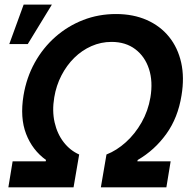

<svg xmlns="http://www.w3.org/2000/svg" viewBox="-20 -797 804 817"><path d="M15.6 0 33.7 -110.4H174.3L175.8 -116.2Q117.7 -158.2 91.1 -227.1Q64.5 -295.9 80.1 -391.1Q92.8 -467.3 127.9 -530.5Q163.1 -593.8 215.8 -640.1Q268.6 -686.5 334 -711.9Q399.4 -737.3 473.6 -737.3Q546.9 -737.3 604.5 -711.9Q662.1 -686.5 699.5 -640.1Q736.8 -593.8 751 -530.5Q765.1 -467.3 752.4 -391.1Q737.3 -295.9 687.7 -227.1Q638.2 -158.2 565.9 -116.2L564.5 -110.4H706.1L688 0H409.2L433.1 -139.6Q476.6 -156.7 515.6 -191.9Q554.7 -227.1 582.5 -276.1Q610.4 -325.2 620.1 -382.8Q631.3 -450.2 614 -503.4Q596.7 -556.6 555.7 -587.6Q514.6 -618.7 454.6 -618.7Q409.7 -618.7 369.1 -600.8Q328.6 -583 296.1 -551Q263.7 -519 241.5 -476.1Q219.2 -433.1 210.9 -382.8Q201.2 -325.2 212.4 -276.1Q223.6 -227.1 251 -191.9Q278.3 -156.7 316.9 -139.6L293 0ZM19.5 -609.4 80.6 -777.3H200.7L98.1 -609.4Z"/></svg>

Font: Inter Tight SemiBold
Style: Italic
Weight: 600
Italic angle: -9.39999°
Designer: Rasmus Andersson
Foundry: rsms
Version: Version 3.004